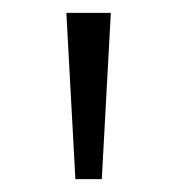

<svg xmlns="http://www.w3.org/2000/svg" viewBox="-20 -820 274 298"><path d="M97 -542 83 -800H152L138 -542Z"/></svg>

Font: Noto Sans Tamil Light
Style: Regular
Weight: 300
Designer: Jelle Bosma - Monotype Design Team
Foundry: Monotype Imaging Inc.
Version: Version 2.004; ttfautohint (v1.8.4.7-5d5b)